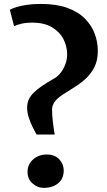

<svg xmlns="http://www.w3.org/2000/svg" viewBox="-20 -926 530 955"><path d="M162 -257Q152.5 -273 141.8 -295Q131 -317 123 -341.5Q115 -366 115 -390.5Q115 -411 122.2 -428.8Q129.5 -446.5 145.5 -463Q161.5 -479.5 188 -497.8Q214.5 -516 253.5 -538Q269 -547.5 282.8 -565.5Q296.5 -583.5 305.2 -606.8Q314 -630 314 -655.5Q314 -694.5 295.8 -730.8Q277.5 -767 239 -790.2Q200.5 -813.5 138.5 -813.5Q109.5 -813.5 86.5 -808Q63.5 -802.5 50 -795.5L29 -877.5Q41.5 -884.5 62.8 -891Q84 -897.5 114 -902Q144 -906.5 182.5 -906.5Q260 -906.5 314.2 -887Q368.5 -867.5 402 -833.8Q435.5 -800 451 -758.5Q466.5 -717 466.5 -673Q466.5 -624.5 448.8 -590.5Q431 -556.5 403.8 -532.2Q376.5 -508 346 -489.5Q315.5 -471 289.5 -453.8Q263.5 -436.5 249 -415.5Q246.5 -411.5 242.8 -402.5Q239 -393.5 239 -382.5Q239 -353.5 242.8 -321.2Q246.5 -289 252 -257ZM198 8.5Q167 8.5 142 -13.5Q117 -35.5 117 -70.5Q117 -109.5 145.2 -133.5Q173.5 -157.5 212.5 -157.5Q253 -157.5 275 -133.2Q297 -109 297 -78.5Q297 -37 269 -14.2Q241 8.5 198 8.5Z"/></svg>

Font: Merriweather 24pt ExtraBold
Style: Regular
Weight: 800
Version: Version 2.100